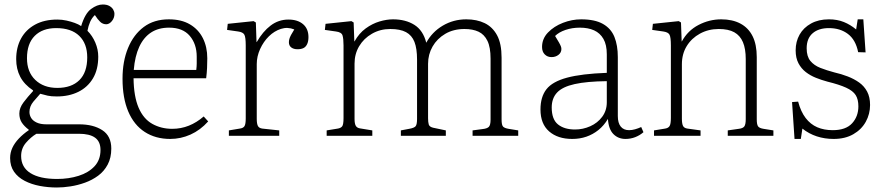

<svg xmlns="http://www.w3.org/2000/svg" viewBox="-20 -604 3932 854"><path d="M233 230Q194 230 157 223Q120 216 90 200.5Q60 185 42.5 160Q25 135 25 99Q25 75 35 53.5Q45 32 64 12Q83 -8 108 -25V-27Q87 -43 76.5 -59.5Q66 -76 66 -99Q66 -124 84.5 -148.5Q103 -173 127 -199V-202Q88 -228 70 -262.5Q52 -297 52 -341Q52 -393 73.5 -432.5Q95 -472 136 -494.5Q177 -517 235 -517Q256 -517 276 -512.5Q296 -508 312.5 -502Q329 -496 341 -488Q358 -544 385 -564Q412 -584 437 -584Q455 -584 466.5 -577.5Q478 -571 483.5 -561.5Q489 -552 489 -542Q489 -524 477.5 -510Q466 -496 452 -496Q442 -496 433.5 -501Q425 -506 414 -520L402 -537Q389 -525 381 -507Q373 -489 369 -467Q391 -445 404 -414.5Q417 -384 417 -352Q417 -295 393.5 -255.5Q370 -216 328.5 -195.5Q287 -175 233 -175Q207 -175 192 -178.5Q177 -182 159 -187Q146 -173 128.5 -152Q111 -131 111 -106Q111 -92 118.5 -79.5Q126 -67 143 -59Q160 -51 186 -51H332Q395 -51 435 -25Q475 1 475 57Q475 98 459 128Q443 158 416.5 177.5Q390 197 358 208.5Q326 220 293.5 225Q261 230 233 230ZM234 192Q286 192 330 178Q374 164 400.5 135.5Q427 107 427 63Q427 26 403 8.5Q379 -9 331 -9H142Q117 6 95.5 31Q74 56 74 90Q74 140 115.5 166Q157 192 234 192ZM235 -213Q298 -213 333 -247.5Q368 -282 368 -349Q368 -410 332.5 -444.5Q297 -479 230 -479Q169 -479 134.5 -444.5Q100 -410 100 -345Q100 -284 137 -248.5Q174 -213 235 -213Z M737 14Q672 14 624 -17Q576 -48 550.5 -108Q525 -168 525 -254Q525 -331 549.5 -390.5Q574 -450 619.5 -484Q665 -518 731 -518Q787 -518 825 -495.5Q863 -473 882.5 -434Q902 -395 902 -345Q902 -324 901 -302Q900 -280 897 -256H574Q575 -175 596.5 -125Q618 -75 657.5 -53Q697 -31 746 -31Q785 -31 820 -45Q855 -59 886 -86L906 -64Q871 -25 827.5 -5.5Q784 14 737 14ZM575 -293H853Q855 -309 855 -322Q855 -335 855 -352Q855 -408 824 -444.5Q793 -481 732 -481Q685 -481 652 -459.5Q619 -438 599.5 -396Q580 -354 575 -293Z M998 0V-24L1046 -32Q1062 -34 1067.5 -43Q1073 -52 1073 -77V-402Q1073 -438 1067 -449.5Q1061 -461 1039 -464L990 -471L993 -498L1108 -510L1118 -504L1121 -417H1122Q1149 -464 1184 -490.5Q1219 -517 1263 -517Q1304 -517 1328 -496.5Q1352 -476 1352 -439Q1352 -420 1346 -407.5Q1340 -395 1329.5 -390Q1319 -385 1303 -385Q1286 -385 1275.5 -393Q1265 -401 1265 -416Q1265 -423 1267 -430.5Q1269 -438 1274.5 -448.5Q1280 -459 1289 -473Q1259 -485 1229.5 -475.5Q1200 -466 1176 -442.5Q1152 -419 1137 -386Q1122 -353 1122 -319V-75Q1122 -54 1127 -44Q1132 -34 1147 -32L1222 -24V0Z M1433 0V-24L1482 -32Q1495 -34 1501.5 -41.5Q1508 -49 1508 -79V-402Q1508 -432 1503.5 -446.5Q1499 -461 1474 -464L1425 -471L1428 -498L1543 -510L1553 -504L1556 -420H1557Q1577 -456 1606.5 -477.5Q1636 -499 1668 -508.5Q1700 -518 1728 -518Q1784 -518 1823 -493.5Q1862 -469 1876 -414Q1902 -462 1949.5 -490Q1997 -518 2054 -518Q2101 -518 2136 -501Q2171 -484 2191 -447Q2211 -410 2211 -347V-73Q2211 -48 2217.5 -41Q2224 -34 2242 -31L2285 -24V0H2082V-24L2127 -30Q2146 -32 2154 -39.5Q2162 -47 2162 -72V-343Q2162 -394 2148 -422.5Q2134 -451 2108.5 -463Q2083 -475 2046 -475Q1997 -475 1960.5 -453.5Q1924 -432 1904 -397Q1884 -362 1884 -320V-78Q1884 -61 1887 -50.5Q1890 -40 1906 -36L1963 -24V0H1763V-24L1800 -31Q1823 -35 1829 -43Q1835 -51 1835 -75V-339Q1835 -388 1823.5 -417.5Q1812 -447 1786 -461Q1760 -475 1716 -475Q1671 -475 1634.5 -454Q1598 -433 1577.5 -398.5Q1557 -364 1557 -321V-75Q1557 -54 1562.5 -44.5Q1568 -35 1581 -33L1636 -24V0Z M2525 14Q2461 14 2422.5 -19.5Q2384 -53 2384 -117Q2384 -173 2410.5 -207Q2437 -241 2502 -258.5Q2567 -276 2679 -280V-362Q2679 -405 2664 -431Q2649 -457 2622.5 -469Q2596 -481 2559 -481Q2525 -481 2495.5 -471Q2466 -461 2449 -444Q2460 -426 2466 -415.5Q2472 -405 2474.5 -398.5Q2477 -392 2477 -386Q2477 -370 2464 -360Q2451 -350 2433 -350Q2415 -350 2403 -362Q2391 -374 2391 -395Q2391 -432 2417.5 -459.5Q2444 -487 2484 -502.5Q2524 -518 2565 -518Q2626 -518 2662 -497.5Q2698 -477 2713 -439.5Q2728 -402 2728 -350V-88Q2728 -57 2741 -41Q2754 -25 2778 -25Q2791 -25 2805 -29Q2819 -33 2832 -39L2842 -16Q2826 -2 2805.5 6Q2785 14 2762 14Q2730 14 2708.5 -7.5Q2687 -29 2684 -75Q2666 -45 2641.5 -25.5Q2617 -6 2588 4Q2559 14 2525 14ZM2538 -28Q2573 -28 2605.5 -42.5Q2638 -57 2658.5 -84.5Q2679 -112 2679 -149V-243Q2590 -242 2536 -230Q2482 -218 2458 -192.5Q2434 -167 2434 -126Q2434 -73 2462 -50.5Q2490 -28 2538 -28Z M2889 0V-24L2938 -32Q2952 -34 2958 -43Q2964 -52 2964 -80V-402Q2964 -438 2958 -449.5Q2952 -461 2930 -464L2881 -471L2884 -498L2999 -510L3009 -504L3012 -420H3013Q3039 -468 3087 -493Q3135 -518 3188 -518Q3238 -518 3273.5 -499Q3309 -480 3327.5 -443Q3346 -406 3346 -350V-73Q3346 -51 3351.5 -42.5Q3357 -34 3376 -31L3420 -24V0H3217V-24L3266 -31Q3284 -33 3290.5 -41.5Q3297 -50 3297 -74V-341Q3297 -387 3284.5 -416.5Q3272 -446 3246 -460.5Q3220 -475 3177 -475Q3131 -475 3093.5 -454.5Q3056 -434 3034.5 -399Q3013 -364 3013 -318V-76Q3013 -54 3018 -44Q3023 -34 3038 -32L3096 -24V0Z M3514 14 3503 -150 3530 -152Q3542 -107 3563.5 -79Q3585 -51 3615 -38Q3645 -25 3684 -25Q3742 -25 3770 -55.5Q3798 -86 3798 -131Q3798 -162 3786 -181Q3774 -200 3743.5 -214Q3713 -228 3660 -241Q3634 -248 3609 -258Q3584 -268 3564 -283.5Q3544 -299 3531.5 -322.5Q3519 -346 3519 -380Q3519 -419 3536.5 -450Q3554 -481 3587.5 -499.5Q3621 -518 3667 -518Q3704 -518 3733.5 -506Q3763 -494 3788 -473L3795 -518H3820L3830 -371L3797 -372Q3786 -427 3751.5 -453Q3717 -479 3667 -479Q3621 -479 3594.5 -456Q3568 -433 3568 -389Q3568 -353 3584.5 -333Q3601 -313 3629 -302Q3657 -291 3691 -282Q3722 -275 3750.5 -264Q3779 -253 3801.5 -237Q3824 -221 3837 -196.5Q3850 -172 3850 -137Q3850 -97 3831 -62.5Q3812 -28 3775.5 -7Q3739 14 3688 14Q3648 14 3613 2.5Q3578 -9 3549 -32L3542 14Z"/></svg>

Font: Literata 18pt ExtraLight
Style: Regular
Weight: 250
Designer: Latin by Veronika Burian and Jose Scaglione. Greek by Irene Vlachou. Cyrillic by Vera Evstafieva.
Foundry: TypeTogether
Version: Version 3.103;gftools[0.9.29]